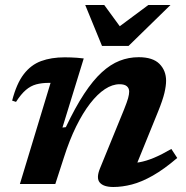

<svg xmlns="http://www.w3.org/2000/svg" viewBox="-20 -735 744 767"><path d="M44 -328 28.5 -333Q46 -401 74.8 -438.5Q103.5 -476 144.2 -491Q185 -506 238.5 -506Q252.5 -506 264.2 -505.5Q276 -505 287.8 -504.2Q299.5 -503.5 314.5 -501.5L229.5 -225.5L243 -227Q280.5 -306 316 -360Q351.5 -414 386.5 -446Q421.5 -478 457.8 -492.2Q494 -506.5 534 -506.5Q590.5 -506.5 617 -479.8Q643.5 -453 643.5 -412.5Q643.5 -392 636.8 -363.5Q630 -335 612 -290.5L511 -42L483.5 -83.5Q510 -82 536.8 -86.8Q563.5 -91.5 594.8 -104.5Q626 -117.5 664.5 -140L688 -104Q635.5 -59 590.5 -33.5Q545.5 -8 506.8 2Q468 12 433 12Q393.5 12 378.5 -5.8Q363.5 -23.5 379.5 -62.5L475.5 -297.5Q487.5 -327.5 491.8 -343Q496 -358.5 496 -369Q496 -382.5 486.8 -390.5Q477.5 -398.5 457.5 -398.5Q429 -398.5 399.2 -379Q369.5 -359.5 340.2 -321.8Q311 -284 284.2 -229.8Q257.5 -175.5 235.5 -106.5L201 0H59.5L182 -404Q181 -404 179.2 -404Q177.5 -404 176 -404Q147 -404 124.8 -398Q102.5 -392 83.2 -375.5Q64 -359 44 -328ZM661 -715 493.5 -551.5H387.5L320.5 -715H396.5L469.5 -615H438L572.5 -715Z"/></svg>

Font: Newsreader 9pt SemiBold
Style: Italic
Weight: 600
Italic angle: -17°
Designer: Hugues Gentile
Foundry: Production Type
Version: Version 1.003